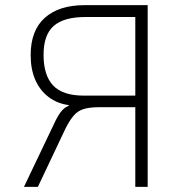

<svg xmlns="http://www.w3.org/2000/svg" viewBox="-20 -725 705 745"><path d="M73 0 189 -243Q204 -276 217.5 -292.5Q231 -309 246 -314L247 -316L248 -317Q202 -323 168.5 -348.5Q135 -374 117 -415Q99 -456 99 -511Q99 -607 154 -656Q209 -705 308 -705H553V0H505V-309H364Q328 -309 305 -302Q282 -295 266 -276.5Q250 -258 234 -226L127 0ZM305 -354H505V-659H312Q228 -659 188.5 -624.5Q149 -590 149 -512Q149 -433 186 -393.5Q223 -354 305 -354Z"/></svg>

Font: Nunito Sans 7pt SemiCondensed ExtraLight
Style: Regular
Weight: 250
Width: 4
Designer: Vernon Adams
Foundry: Vernon Adams
Version: Version 3.101;gftools[0.9.27]